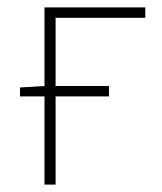

<svg xmlns="http://www.w3.org/2000/svg" viewBox="-20 -498 438 518"><path d="M34 -238V-262L100 -266H274V-238ZM100 0V-478H372V-450H130V0Z"/></svg>

Font: Source Sans 3 VF
Style: Regular
Weight: 200
Designer: Paul D. Hunt
Foundry: Adobe
Version: Version 3.046;hotconv 1.0.118;makeotfexe 2.5.65603